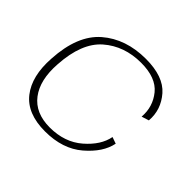

<svg xmlns="http://www.w3.org/2000/svg" viewBox="-146 -763 938 938"><g transform="rotate(45 323.5 -294.0)"><path d="M269 5Q145.5 5 88.5 -67.8Q31.5 -140.5 40 -268.5Q49.5 -439 139.2 -516.8Q229 -594.5 367.5 -594.5Q489 -594.5 542.8 -532.8Q596.5 -471 590 -392L552 -380Q558 -453 512.8 -508.8Q467.5 -564.5 364.5 -564.5Q248.5 -564.5 169.5 -495.8Q90.5 -427 81 -270Q73 -155.5 122.5 -90.2Q172 -25 272 -25Q374.5 -25 442 -83.5Q509.5 -142 522 -209L556 -197Q541.5 -124.5 466 -59.8Q390.5 5 269 5Z"/></g></svg>

Font: Anybody ExtraExpanded ExtraLight
Style: Italic
Weight: 200
Width: 8
Italic angle: -10°
Designer: Tyler Finck
Foundry: Etcetera Type Company
Version: Version 1.010; ttfautohint (v1.8.3) -l 8 -r 50 -G 200 -x 14 